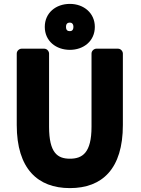

<svg xmlns="http://www.w3.org/2000/svg" viewBox="-20 -929 722 986"><path d="M66 -287C66 -62 174 37 339 37C505 37 611 -62 611 -287V-654C611 -665 601 -679 586 -679H475C464 -679 450 -669 450 -654V-278C450 -144 403 -114 339 -114C276 -114 232 -143 232 -278V-654C232 -665 222 -679 207 -679H91C80 -679 66 -669 66 -654ZM339 -673C409 -673 467 -718 467 -791C467 -862 410 -909 339 -909C267 -909 210 -863 210 -791C210 -718 268 -673 339 -673ZM339 -769C327 -769 319 -774 319 -791C319 -807 327 -813 339 -813C348 -813 357 -807 357 -791C357 -774 348 -769 339 -769Z"/></svg>

Font: Falling Sky
Style: Blk
Weight: 900
Designer: Paul D. Hunt
Foundry: Adobe Systems Incorporated
Version: Version 1.02